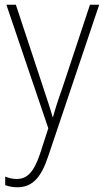

<svg xmlns="http://www.w3.org/2000/svg" viewBox="-20 -549 442 811"><path d="M7 -529 184 -7 149 101C122 180 94 207 50 207C33 207 18 203 2 197V233C19 239 34 242 53 242C117 242 154 201 184 110L399 -529H360L242 -173C225 -126 213 -88 204 -55H202C195 -82 184 -114 164 -175L47 -529Z"/></svg>

Font: Noto Sans Myanmar UI SemiCondensed ExtraLight
Style: Regular
Weight: 200
Width: 4
Designer: Monotype Design Team
Foundry: Monotype Imaging Inc.
Version: Version 2.103